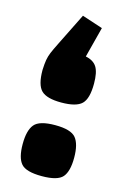

<svg xmlns="http://www.w3.org/2000/svg" viewBox="-99 -652 464 706"><g transform="rotate(15 133.0 -298.5)"><path d="M35 -90Q35 -142 54 -165Q73 -188 133 -188Q193 -188 212 -165Q231 -142 231 -90Q231 -38 212 -16Q193 6 133 6Q73 6 54 -16Q35 -38 35 -90ZM127 -603 206 -577 176 -461Q206 -455 218.5 -435Q231 -415 231 -372Q231 -315 210 -294.5Q189 -274 132 -274Q77 -274 56 -294.5Q35 -315 35 -372Q36 -396 38.5 -410.5Q41 -425 47 -439.5Q53 -454 66 -480Z"/></g></svg>

Font: Changa ExtraLight
Style: Bold
Weight: 700
Version: Version 3.002; ttfautohint (v1.8.2)